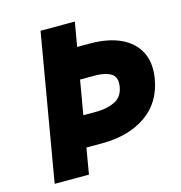

<svg xmlns="http://www.w3.org/2000/svg" viewBox="-104 -793 834 887"><g transform="rotate(-15 312.5 -350.0)"><path d="M169 -700H333L313 -584H380Q463 -583 521 -556Q579 -529 606 -478Q633 -427 622 -354Q605 -243 522.5 -184Q440 -125 312 -124H234L213 0H49ZM365 -435H287L259 -272H327Q376 -273 411.5 -291Q447 -309 455 -354Q463 -399 437 -416.5Q411 -434 365 -435Z"/></g></svg>

Font: Jost* Heavy
Style: Italic
Weight: 800
Italic angle: -10°
Version: Version 3.7